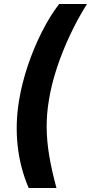

<svg xmlns="http://www.w3.org/2000/svg" viewBox="-20 -788 449 948"><path d="M74.2 -292.5Q87.9 -376 117.4 -464.1Q147 -552.2 187.3 -631.6Q227.5 -710.9 272 -768.1H409.2Q363.8 -695.8 325.7 -614.7Q287.6 -533.7 260.5 -451.4Q233.4 -369.1 221.2 -292.5Q210 -225.1 210.4 -158.4Q210.9 -91.8 223.1 -18.8Q235.4 54.2 258.8 140.1H121.6Q79.1 41.5 67.1 -68.8Q55.2 -179.2 74.2 -292.5Z"/></svg>

Font: Inter 24pt
Style: Bold Italic
Weight: 700
Italic angle: -9.3988°
Version: Version 4.001;git-66647c0bb